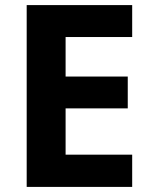

<svg xmlns="http://www.w3.org/2000/svg" viewBox="-20 -734 592 754"><path d="M499.1 0H84.8V-714H499.1V-588.6H237.6V-433.4H481.7V-308.4H237.6V-126.6H499.1Z"/></svg>

Font: Noto Sans Khmer UI
Style: Regular
Weight: 400
Designer: Danh Hong and the Monotype Design Team
Foundry: Monotype Imaging Inc.
Version: Version 2.002